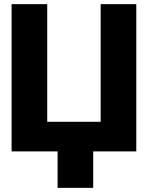

<svg xmlns="http://www.w3.org/2000/svg" viewBox="-20 -731 718 927"><path d="M36 0H258V176H430V0H638V-711H466V-143H208V-711H36Z"/></svg>

Font: Asimov Pro
Style: Ult
Weight: 900
Designer: Google
Version: Version 2.000980; 2014